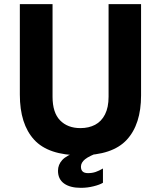

<svg xmlns="http://www.w3.org/2000/svg" viewBox="-20 -743 766 931"><path d="M370 10Q214.4 10 145.3 -65.8Q76.2 -141.5 76.2 -284V-723H234.8V-273.8Q234.8 -197 271.3 -159.4Q307.9 -121.8 370 -121.8Q410.4 -121.8 441.1 -137.9Q471.8 -154 489.1 -188.1Q506.5 -222.1 506.5 -273.8V-723H664V-280.2Q664 -140.2 594.6 -65.1Q525.1 10 370 10ZM356.5 -8 464.5 -5.8Q412.5 13 392.5 29.2Q372.5 45.4 372.5 65.2Q372.5 80.9 380.9 88.7Q389.2 96.5 406.8 96.5Q426.9 96.5 443.7 90.8Q460.5 85 479.2 74V143.2Q463.8 152.8 433.9 160.2Q404.1 167.8 372 167.8Q319.6 167.8 290.4 146.6Q261.2 125.5 261.2 85Q261.2 55.5 281.8 32.9Q302.4 10.2 356.5 -8Z"/></svg>

Font: Public Sans VF
Style: Regular
Weight: 400
Designer: Pablo Impallari, Rodrigo Fuenzalida (Modified by Dan O. Williams and USWDS)
Version: Version 1.003